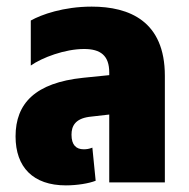

<svg xmlns="http://www.w3.org/2000/svg" viewBox="-20 -551 571 580"><path d="M179 9C213 9 249 3 269 -5L259 -105C249 -101 241 -100 233 -100C210 -100 196 -113 196 -144C196 -170 207 -192 249 -198L310 -205V0H478V-322C478 -487 371 -531 257 -531C172 -531 105 -507 73 -489V-353C107 -377 176 -403 234 -403C284 -403 310 -383 310 -332V-324L231 -316C87 -301 27 -239 27 -139C27 -46 80 9 179 9Z"/></svg>

Font: Noto Sans Thai UI Cond Blk
Style: Regular
Weight: 900
Width: 3
Designer: Monotype Design Team
Foundry: Monotype Imaging Inc.
Version: Version 2.000